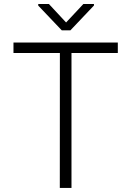

<svg xmlns="http://www.w3.org/2000/svg" viewBox="-20 -919 640 939"><path d="M556.2 -659.7H329.6V0H272.5L272.9 -659.7H45.9V-710.9H556.2ZM303.2 -809.1 387.7 -899.4H439.5V-892.1L324.2 -770.5H282.2L167 -891.6V-899.4H219.2Z"/></svg>

Font: Roboto Mono Light
Style: Regular
Weight: 300
Designer: Google
Version: Version 2.000985; 2015; ttfautohint (v1.3)